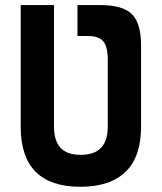

<svg xmlns="http://www.w3.org/2000/svg" viewBox="-20 -713 626 743"><path d="M279.8 -693.4H367.7Q455.1 -693.4 490.5 -658.2Q525.9 -623 525.9 -537.1V-222.7Q525.9 -106.4 466.1 -48.3Q406.2 9.8 291 9.8Q60.1 9.8 60.1 -222.7V-693.4H189V-222.7Q189 -168.5 214.1 -141.1Q239.3 -113.8 293 -113.8Q397 -113.8 397 -222.7V-482.4Q397 -532.7 379.4 -553.2Q361.8 -573.7 319.3 -573.7H279.8Z"/></svg>

Font: CaskaydiaMono NF
Style: Bold
Weight: 700
Designer: Aaron Bell
Foundry: Saja Typeworks
Version: Version 2111.001; ttfautohint (v1.8.4);Nerd Fonts 3.1.1